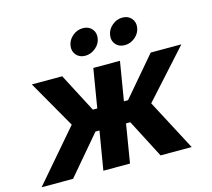

<svg xmlns="http://www.w3.org/2000/svg" viewBox="-134 -886 1124 1016"><g transform="rotate(-15 428.0 -378.5)"><path d="M-27.3 0 212.4 -278.8 63.5 -539.1H230L340.8 -326.7H365.2L400.4 -539.1H546.4L511.2 -326.7H533.7L714.8 -539.1H882.8L647.9 -278.8L794.9 0H624.5L515.1 -210.9H491.7L457 0H311L346.2 -210.9H324.2L145 0ZM593.3 -612.3Q562 -612.3 543.9 -633.3Q525.9 -654.3 531.2 -684.6Q536.1 -714.8 561.3 -735.8Q586.4 -756.8 617.2 -756.8Q648.4 -756.8 666.5 -735.8Q684.6 -714.8 679.7 -684.6Q674.8 -654.3 649.7 -633.3Q624.5 -612.3 593.3 -612.3ZM376.5 -612.3Q345.7 -612.3 327.6 -633.3Q309.6 -654.3 314.5 -684.6Q319.3 -714.8 344.5 -735.8Q369.6 -756.8 400.9 -756.8Q432.1 -756.8 450.2 -735.8Q468.3 -714.8 463.4 -684.6Q458.5 -654.3 433.1 -633.3Q407.7 -612.3 376.5 -612.3Z"/></g></svg>

Font: Inter 18pt
Style: Bold Italic
Weight: 700
Italic angle: -9.3988°
Designer: Rasmus Andersson
Foundry: rsms
Version: Version 4.001;git-66647c0bb